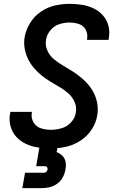

<svg xmlns="http://www.w3.org/2000/svg" viewBox="-20 -763 616 997"><path d="M244 8Q282 8 321.5 -0.5Q361 -9 397 -32Q433 -55 456 -90.5Q479 -126 485 -164Q490 -194 485.5 -223Q481 -252 468.5 -277.5Q456 -303 438 -324Q420 -345 398.5 -362.5Q377 -380 353 -395Q329 -410 305 -424Q281 -438 259.5 -456Q238 -474 226 -500.5Q214 -527 219 -556Q223 -583 242 -606Q261 -629 288 -637.5Q315 -646 341 -646Q367 -646 390.5 -638Q414 -630 425.5 -608Q437 -586 432 -560Q432 -558 432 -556H544Q544 -560 545 -565Q551 -598 543 -629Q535 -660 514.5 -683Q494 -706 466 -719.5Q438 -733 406 -738Q374 -743 341 -743Q304 -743 265.5 -734.5Q227 -726 192.5 -702.5Q158 -679 136.5 -644Q115 -609 108 -571Q103 -541 108 -512Q113 -483 125 -458Q137 -433 155 -411.5Q173 -390 194.5 -372.5Q216 -355 239.5 -340.5Q263 -326 287.5 -312Q312 -298 333 -280Q354 -262 366.5 -235.5Q379 -209 374 -179Q370 -151 349 -128Q328 -105 299.5 -97Q271 -89 244 -89Q217 -89 192 -97Q167 -105 154 -127.5Q141 -150 145 -177L146 -182H34Q33 -177 32 -172Q26 -139 35 -107Q44 -75 65 -52Q86 -29 115.5 -15.5Q145 -2 177.5 3Q210 8 244 8ZM96 214H196Q217 214 238 209Q259 204 277.5 190.5Q296 177 306.5 157Q317 137 320 116Q324 97 320.5 78Q317 59 304 46Q291 33 274 27L279 0H185L168 100H215Q221 100 224.5 105.5Q228 111 227 117Q226 123 221 128.5Q216 134 210 134H110Z"/></svg>

Font: Iosevka Sparkle SmBdObl
Style: Regular
Weight: 600
Italic angle: -9°
Designer: Belleve Invis
Foundry: Belleve Invis
Version: Version 4.5.0; ttfautohint (v1.8.3)